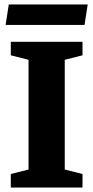

<svg xmlns="http://www.w3.org/2000/svg" viewBox="-20 -834 415 854"><path d="M28 0V-60L107 -80V-568L28 -588V-648H347V-588L268 -568V-80L347 -60V0ZM5 -723 19 -814H370L356 -723Z"/></svg>

Font: Faustina ExtraBold
Style: Regular
Weight: 800
Designer: Alfonso Garcia
Foundry: http://www.omnibus-type.com
Version: Version 1.200